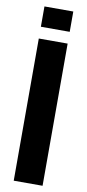

<svg xmlns="http://www.w3.org/2000/svg" viewBox="-96 -755 422 931"><g transform="rotate(10 115.0 -289.0)"><path d="M44 140V-560H186V140ZM44 -618V-718H186V-618Z"/></g></svg>

Font: Tektur SemiCondensed SemiBold
Style: Regular
Weight: 600
Width: 4
Designer: Adam Jagosz
Foundry: Adam Jagosz
Version: Version 1.005;gftools[0.9.30]